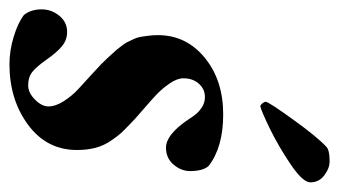

<svg xmlns="http://www.w3.org/2000/svg" viewBox="-174 -526 707 400"><g transform="rotate(90 179.0 -326.5)"><path d="M200.2 -515.6Q192.4 -520.5 191.4 -527.3Q193.8 -536.1 229.5 -585.4Q265.1 -634.8 285.2 -653.3Q292 -660.2 315.4 -660.2Q330.1 -660.2 344.7 -649.2Q359.4 -638.2 359.4 -620.1Q359.4 -604.5 322.3 -579.3Q285.2 -554.2 248.3 -536.1Q211.4 -518.1 200.2 -515.6ZM217.8 -438.5Q286.1 -438.5 325.2 -408.2Q335.9 -396.5 335.9 -369.1Q335.9 -351.1 322.5 -335.2Q309.1 -319.3 287.1 -319.3Q260.3 -319.3 229.5 -364.3Q221.7 -376.5 216.3 -382.8Q210.9 -389.2 201.9 -394.8Q192.9 -400.4 181.6 -400.4Q165 -400.4 153.8 -387.7Q142.6 -375 142.6 -355.5Q142.6 -342.8 153.1 -327.4Q163.6 -312 175.5 -300.5Q187.5 -289.1 208 -271.5Q228.5 -253.9 237.3 -245.1Q250.5 -232.4 256.6 -225.8Q262.7 -219.2 272.7 -204.6Q282.7 -189.9 287.4 -172.6Q292 -155.3 292 -133.8Q292 -70.8 239.5 -32Q187 6.8 113.3 6.8Q85 6.8 56.2 -2Q27.3 -10.7 10.7 -23.4Q-1 -37.6 -1 -60.5Q-1 -80.6 12.2 -96.9Q25.4 -113.3 45.9 -113.3Q63 -113.3 75.9 -102.5Q88.9 -91.8 104.5 -69.3Q118.7 -49.3 129.4 -40.8Q140.1 -32.2 157.2 -32.2Q172.9 -32.2 187 -46.4Q201.2 -60.5 201.2 -74.2Q201.2 -89.4 190.2 -106.4Q179.2 -123.5 165.5 -136.2Q151.9 -148.9 131.6 -167.2Q111.3 -185.5 100.6 -197.3Q99.1 -199.2 91.8 -207Q84.5 -214.8 82.5 -217.3Q80.6 -219.7 75 -227.1Q69.3 -234.4 67.4 -238.5Q65.4 -242.7 61.5 -250.7Q57.6 -258.8 56.4 -265.6Q55.2 -272.5 54 -282.2Q52.7 -292 52.7 -302.7Q52.7 -361.3 99.6 -399.9Q146.5 -438.5 217.8 -438.5Z"/></g></svg>

Font: Amiri
Style: Bold Slanted
Weight: 700
Italic angle: 9°
Designer: Khaled Hosny
Version: Version 000.107